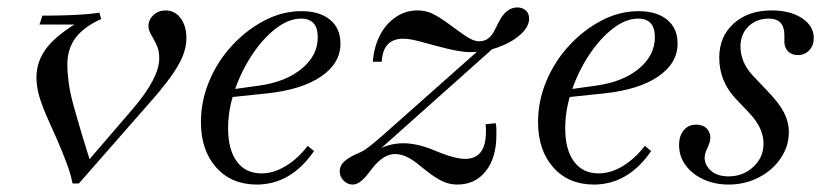

<svg xmlns="http://www.w3.org/2000/svg" viewBox="-20 -482 2210 516"><path d="M175 11Q171 -10 164.5 -28.5Q158 -47 147 -74.5Q136 -102 115 -148Q94 -194 86 -221.5Q78 -249 78 -274Q78 -318 106 -354Q134 -390 198 -427L210 -416H86L94 -440Q133 -440 160 -441Q187 -442 207.5 -443.5Q228 -445 247 -448L252 -431Q204 -409 182.5 -379.5Q161 -350 161 -309Q161 -286 164.5 -260Q168 -234 177 -201Q186 -168 200 -121L226 -37L205 -36L340 -193Q373 -232 390.5 -265.5Q408 -299 408 -325Q408 -341 404 -353Q400 -365 390 -382Q383 -394 381 -400Q379 -406 379 -412Q379 -429 392.5 -441.5Q406 -454 425 -454Q450 -454 465.5 -433Q481 -412 481 -379Q481 -356 471 -331Q461 -306 437 -273Q413 -240 370 -192L192 11Z M670 14Q602 14 561 -32Q520 -78 520 -154Q520 -211 542.5 -264.5Q565 -318 604 -360Q643 -402 691 -427Q739 -452 790 -452Q839 -452 867 -429Q895 -406 895 -365Q895 -312 843 -276.5Q791 -241 698 -231L602 -221L605 -242L677 -252Q748 -262 791 -297.5Q834 -333 834 -382Q834 -432 789 -432Q756 -432 721.5 -405.5Q687 -379 658 -335.5Q629 -292 611 -240Q593 -188 593 -137Q593 -80 616.5 -48Q640 -16 683 -16Q715 -16 747.5 -35.5Q780 -55 807 -90L824 -76Q792 -30 753.5 -8Q715 14 670 14Z M928 14Q914 14 903.5 3.5Q893 -7 893 -21Q893 -37 905 -48Q917 -59 940 -69L951 -74Q968 -82 1014 -123L1298 -375L1313 -359L971 -54L980 -71Q1002 -85 1022.5 -91Q1043 -97 1064 -97Q1082 -97 1102.5 -92.5Q1123 -88 1147 -78L1167 -70Q1185 -63 1201.5 -59Q1218 -55 1230 -55Q1286 -55 1286 -128Q1286 -134 1286 -137.5Q1286 -141 1285 -148L1312 -151Q1314 -143 1314 -137Q1314 -131 1314 -119Q1314 -58 1285.5 -22Q1257 14 1209 14Q1189 14 1171 6Q1153 -2 1127 -22L1107 -38Q1088 -54 1072 -61Q1056 -68 1042 -68Q1010 -68 980 -29L970 -16Q947 14 928 14ZM982 -316Q985 -356 1001 -387Q1017 -418 1043.5 -436Q1070 -454 1102 -454Q1122 -454 1139.5 -446.5Q1157 -439 1187 -417L1213 -398Q1235 -382 1246.5 -376.5Q1258 -371 1268 -371Q1282 -371 1292.5 -379Q1303 -387 1311 -404L1319 -420Q1339 -462 1370 -462Q1384 -462 1393 -454Q1402 -446 1402 -432Q1402 -410 1378.5 -389Q1355 -368 1319 -355Q1283 -342 1244 -342Q1228 -342 1208.5 -345.5Q1189 -349 1159 -357L1129 -365Q1101 -373 1087.5 -375.5Q1074 -378 1064 -378Q1009 -378 1006 -316Z M1576 14Q1508 14 1467 -32Q1426 -78 1426 -154Q1426 -211 1448.5 -264.5Q1471 -318 1510 -360Q1549 -402 1597 -427Q1645 -452 1696 -452Q1745 -452 1773 -429Q1801 -406 1801 -365Q1801 -312 1749 -276.5Q1697 -241 1604 -231L1508 -221L1511 -242L1583 -252Q1654 -262 1697 -297.5Q1740 -333 1740 -382Q1740 -432 1695 -432Q1662 -432 1627.5 -405.5Q1593 -379 1564 -335.5Q1535 -292 1517 -240Q1499 -188 1499 -137Q1499 -80 1522.5 -48Q1546 -16 1589 -16Q1621 -16 1653.5 -35.5Q1686 -55 1713 -90L1730 -76Q1698 -30 1659.5 -8Q1621 14 1576 14Z M1938 14Q1901 14 1870.5 0Q1840 -14 1822.5 -38Q1805 -62 1805 -92Q1805 -117 1817.5 -132Q1830 -147 1851 -147Q1874 -147 1884 -130.5Q1894 -114 1884 -91L1878 -77Q1867 -51 1884.5 -29.5Q1902 -8 1938 -8Q1977 -8 2004.5 -33.5Q2032 -59 2032 -96Q2032 -138 1994 -178L1957 -217Q1913 -264 1913 -327Q1913 -384 1952 -419Q1991 -454 2054 -454Q2104 -454 2135.5 -433Q2167 -412 2167 -380Q2167 -360 2155 -347Q2143 -334 2124 -334Q2108 -334 2098 -344Q2088 -354 2088 -370V-388Q2088 -432 2046 -432Q2013 -432 1991.5 -411Q1970 -390 1970 -357Q1970 -314 2004 -278L2042 -238Q2074 -205 2087 -179.5Q2100 -154 2100 -127Q2100 -89 2078 -56.5Q2056 -24 2019 -5Q1982 14 1938 14Z"/></svg>

Font: Baskervville
Style: Italic
Weight: 400
Italic angle: -18°
Designer: ANRT
Foundry: ANRT
Version: Version 1.100